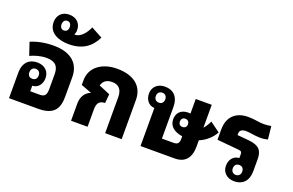

<svg xmlns="http://www.w3.org/2000/svg" viewBox="-106 -1287 2598 1704"><g transform="rotate(20 1193.0 -435.0)"><path d="M518 -367C518 -494 435 -574 268 -574C189 -574 115 -559 54 -533L94 -414C141 -435 191 -450 247 -450C335 -450 362 -407 362 -337V-200C362 -142 347 -122 299 -122H210V-174C266 -177 298 -222 298 -278C298 -338 256 -384 183 -384C109 -384 54 -339 54 -239V0H330C477 0 518 -69 518 -182ZM189 -232C162 -232 145 -248 145 -279C145 -308 162 -326 189 -326C216 -326 233 -308 233 -279C233 -249 216 -232 189 -232Z M387 -631C516 -631 593 -688 641 -785L534 -843C507 -780 461 -729 410 -729H406C412 -743 416 -758 416 -773C416 -838 372 -880 305 -880C232 -880 195 -830 195 -770C195 -673 284 -631 387 -631ZM306 -731C282 -731 268 -749 268 -776C268 -803 282 -822 306 -822C331 -822 345 -804 345 -776C345 -749 331 -731 306 -731Z M868 -574C721 -574 621 -494 621 -377V-331L720 -294L719 -292C672 -273 640 -230 640 -163V0H796V-165C796 -223 818 -251 870 -251L878 -337L772 -381C782 -420 809 -448 867 -448C931 -448 962 -409 962 -340V0H1118V-370C1118 -501 1024 -574 868 -574Z M1322 -570C1250 -570 1207 -524 1207 -464C1207 -408 1240 -362 1296 -359V0H1619C1717 0 1765 -60 1765 -166V-225C1822 -248 1874 -291 1907 -350L1813 -419C1800 -391 1783 -364 1765 -344V-560H1614V-422C1607 -423 1601 -424 1594 -424C1521 -424 1487 -378 1487 -324C1487 -255 1539 -219 1614 -208V-183C1614 -140 1598 -127 1559 -127H1452V-425C1452 -525 1397 -570 1322 -570ZM1317 -417C1290 -417 1272 -435 1272 -464C1272 -494 1290 -511 1317 -511C1343 -511 1361 -494 1361 -464C1361 -434 1343 -417 1317 -417ZM1587 -286C1565 -286 1550 -300 1550 -325C1550 -349 1565 -364 1587 -364C1610 -364 1626 -349 1626 -325C1626 -300 1610 -286 1587 -286Z M2313 -244C2313 -324 2284 -366 2183 -376L2072 -386V-400C2072 -428 2090 -445 2131 -445C2171 -445 2219 -432 2265 -432C2297 -432 2316 -435 2339 -441L2326 -564C2306 -560 2282 -557 2256 -557C2208 -557 2170 -570 2107 -570C1992 -570 1919 -504 1919 -384V-286L2125 -267C2152 -265 2157 -254 2157 -233V-200C2101 -197 2068 -152 2068 -95C2068 -36 2111 10 2183 10C2258 10 2313 -35 2313 -135ZM2178 -142C2204 -142 2222 -126 2222 -95C2222 -66 2204 -48 2178 -48C2151 -48 2133 -66 2133 -95C2133 -125 2151 -142 2178 -142Z"/></g></svg>

Font: Noto Sans Thai Looped SemiCondensed ExtraBold
Style: Regular
Weight: 800
Width: 4
Designer: Sasikarn Vongin, Ben Mitchell
Foundry: The Fontpad Ltd
Version: Version 1.001